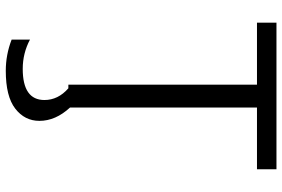

<svg xmlns="http://www.w3.org/2000/svg" viewBox="-178 -592 990 674"><g transform="rotate(90 317.0 -255.0)"><path d="M228.5 219.7Q171.9 219.7 119.1 199.2V134.8Q167 160.2 221.7 160.2Q331.1 160.2 331.1 84Q331.1 36.1 290 0H277.3V-662.1H59.6V-730.5H574.2V-662.1H357.4V-5.9Q404.3 44.9 404.3 101.6Q404.3 153.3 361.3 186.5Q318.4 219.7 228.5 219.7Z"/></g></svg>

Font: Mgen+ 1c regular
Style: Regular
Weight: 400
Designer: [Source Han Sans]
Ryoko NISHIZUKA  (kana & ideographs); Paul D. Hunt (Latin, Greek & Cyrillic); Wenlong ZHANG  (bopomofo
Version: Version 1.059.20150602